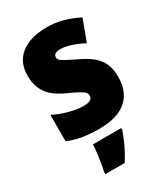

<svg xmlns="http://www.w3.org/2000/svg" viewBox="-193 -652 842 962"><g transform="rotate(-30 228.5 -171.0)"><path d="M424.8 -169.9Q424.8 -113.8 401.9 -73.5Q378.9 -33.2 332 -11.7Q285.2 9.8 213.4 9.8Q163.6 9.8 120.6 3.2Q77.6 -3.4 34.7 -21V-173.8Q75.7 -152.8 121.1 -140.9Q166.5 -128.9 200.7 -128.9Q228 -128.9 241 -136.2Q253.9 -143.6 253.9 -159.2Q253.9 -169.9 246.6 -178.5Q239.3 -187 217.8 -198.7Q196.3 -210.4 153.8 -229.5Q113.8 -247.6 87.2 -271.2Q60.5 -294.9 47.1 -326.4Q33.7 -357.9 33.7 -399.9Q33.7 -479 88.4 -521Q143.1 -563 237.8 -563Q286.6 -563 329.8 -551Q373 -539.1 418.5 -516.1L372.6 -393.1Q339.8 -410.6 304.9 -422.4Q270 -434.1 243.2 -434.1Q223.1 -434.1 212.9 -428Q202.6 -421.9 202.6 -409.7Q202.6 -400.4 209.2 -392.8Q215.8 -385.3 236.1 -374.5Q256.3 -363.8 296.9 -344.2Q337.9 -325.2 366.5 -302Q395 -278.8 409.9 -247.3Q424.8 -215.8 424.8 -169.9ZM309.1 61V71.8Q299.8 98.1 289.1 123Q278.3 147.9 265.6 171.9Q252.9 195.8 236.8 221.2H125V207Q129.9 188 134.3 161.1Q138.7 134.3 141.8 107.4Q145 80.6 145.5 61Z"/></g></svg>

Font: Open Sans SemiCondensed ExtraBold
Style: Regular
Weight: 800
Width: 4
Designer: Monotype Design Team
Foundry: Monotype Imaging Inc.
Version: Version 3.000